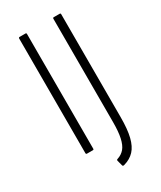

<svg xmlns="http://www.w3.org/2000/svg" viewBox="-200 -725 782 933"><g transform="rotate(-30 191.0 -258.0)"><path d="M79 0Q73 0 73 -6V-649Q73 -655 79 -655H112Q117 -655 117 -649V-6Q117 0 112 0ZM209 138Q200 141 198 135L190 105Q189 101 190.5 99Q192 97 196 96Q220 88 235 70Q250 52 257.5 18Q265 -16 265 -71V-649Q265 -655 270 -655H304Q309 -655 309 -649V-72Q309 -4 298.5 38.5Q288 81 266 104.5Q244 128 209 138Z"/></g></svg>

Font: Sofia Sans Condensed Light
Style: Regular
Weight: 300
Designer: Botio Nikoltchev, Ani Petrova
Foundry: lettersoup
Version: Version 4.101